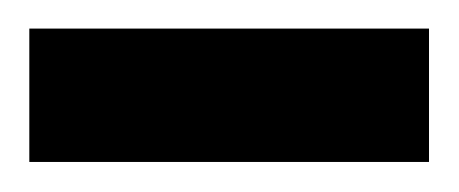

<svg xmlns="http://www.w3.org/2000/svg" viewBox="-20 -565 313 131"><path d="M0 -545.5H90.9V-454.5H0ZM90.9 -545.5H181.8V-454.5H90.9ZM181.8 -545.5H272.7V-454.5H181.8Z"/></svg>

Font: Micro 5
Style: Regular
Weight: 400
Designer: Sarah Cadigan-Fried
Version: Version 1.000; ttfautohint (v1.8.4.7-5d5b)